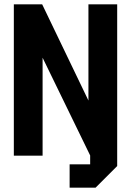

<svg xmlns="http://www.w3.org/2000/svg" viewBox="-20 -720 606 888"><path d="M44 0V-700H175L389 -255V-700H522V48L422 148H302V40H397V-1L177 -453V0Z"/></svg>

Font: Tektur SemiCondensed SemiBold
Style: Regular
Weight: 600
Width: 4
Designer: Adam Jagosz
Foundry: Adam Jagosz
Version: Version 1.005;gftools[0.9.30]